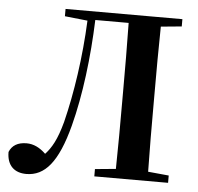

<svg xmlns="http://www.w3.org/2000/svg" viewBox="-53 -796 894 866"><g transform="rotate(5 394.0 -362.5)"><path d="M209 -708 312 -697C305 -533 280 -365 247 -233C225 -151 202 -112 174 -82C147 -108 119 -122 87 -122C47 -122 21 -106 9 -76C9 -13 45 16 97 16C181 16 239 -51 283 -219C320 -360 341 -534 347 -703H498C500 -600 500 -497 500 -394V-346C500 -243 500 -141 498 -42L404 -33V0H738V-33L644 -42C642 -143 642 -245 642 -347V-394C642 -497 642 -599 644 -699L738 -708V-741H209Z"/></g></svg>

Font: Source Han Serif CN
Style: Bold
Weight: 700
Designer: Ryoko NISHIZUKA 西塚涼子 (kana & ideographs); Frank Grießhammer (Latin, Greek & Cyrillic); Wenlong ZHANG 张文龙 (bopomofo); San
Foundry: Adobe
Version: Version 2.003;hotconv 1.1.1;makeotfexe 2.6.0